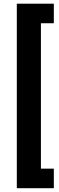

<svg xmlns="http://www.w3.org/2000/svg" viewBox="-20 -846 316 1031"><path d="M269 -721.2H199.7V59.6H269V164.6H70.3V-826.2H269Z"/></svg>

Font: Vazirmatn FD
Style: Bold
Weight: 700
Designer: Saber Rastikerdar
Foundry: Saber Rastikerdar
Version: Version 33.001